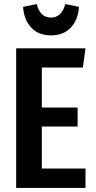

<svg xmlns="http://www.w3.org/2000/svg" viewBox="-20 -930 473 950"><path d="M390 -596H187V-398H364V-304H187V-96H403V0H60V-691H403ZM94 -896 162 -910Q178 -843 232 -843Q259 -843 277 -860.5Q295 -878 303 -910L371 -896Q366 -831 330 -793Q294 -755 232 -755Q171 -755 135 -793Q99 -831 94 -896Z"/></svg>

Font: Fira Sans Compressed Medium
Style: Regular
Weight: 500
Width: 1
Designer: bBox Type GmbH & Carrois Corporate GbR & Edenspiekermann AG
Foundry: bBox Type GmbH & Carrois Corporate GbR & Edenspiekermann AG
Version: Version 4.301